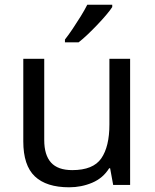

<svg xmlns="http://www.w3.org/2000/svg" viewBox="-20 -786 658 816"><path d="M533 -536V0H461L448 -71H444Q418 -29 372 -9.5Q326 10 274 10Q177 10 128 -36.5Q79 -83 79 -185V-536H168V-191Q168 -127 197 -95Q226 -63 287 -63Q376 -63 410.5 -113Q445 -163 445 -257V-536ZM457 -756Q448 -742 431 -722Q414 -702 393.5 -680.5Q373 -659 352.5 -639.5Q332 -620 314 -606H256V-618Q271 -637 288.5 -663Q306 -689 323 -716.5Q340 -744 351 -766H457Z"/></svg>

Font: Noto Sans Javanese
Style: Regular
Weight: 400
Designer: Monotype Design Team
Foundry: Monotype Imaging Inc.
Version: Version 2.004